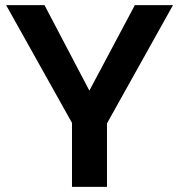

<svg xmlns="http://www.w3.org/2000/svg" viewBox="-20 -730 700 750"><path d="M153.8 -710 329.1 -376 506.8 -710H655.8L397.9 -248V0H261.2V-250L3.9 -710Z"/></svg>

Font: Rawline
Style: Bold
Weight: 700
Designer: Matt McInerney, Pablo Impallari, Rodrigo Fuenzalida
Foundry: Matt McInerney, Pablo Impallari, Rodrigo Fuenzalida
Version: Version 4.020;PS 004.020;hotconv 1.0.88;makeotf.lib2.5.64775